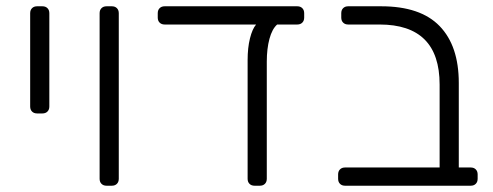

<svg xmlns="http://www.w3.org/2000/svg" viewBox="-20 -591 1570 611"><path d="M76 -252V-549Q76 -559 82 -565Q88 -571 98 -571H115Q125 -571 131 -565Q137 -559 137 -549V-252Q137 -242 131 -236Q125 -230 115 -230H98Q88 -230 82 -236Q76 -242 76 -252Z M297 -22V-549Q297 -559 303 -565Q309 -571 319 -571H336Q346 -571 352 -565Q358 -559 358 -549V-22Q358 -12 352 -6Q346 0 336 0H319Q309 0 303 -6Q297 -12 297 -22Z M948 -549V-535Q948 -525 942 -519Q936 -513 926 -513H862Q846 -499 837.5 -467.5Q829 -436 829 -395V-22Q829 -12 823 -6Q817 0 807 0H790Q780 0 774 -6Q768 -12 768 -22V-400Q768 -439 775.5 -469Q783 -499 795 -513H504Q494 -513 488 -519Q482 -525 482 -535V-549Q482 -559 488 -565Q494 -571 504 -571H926Q936 -571 942 -565Q948 -559 948 -549Z M1056 -22V-36Q1056 -46 1062 -52Q1068 -58 1078 -58H1379V-322Q1379 -513 1188 -513H1088Q1078 -513 1072 -519Q1066 -525 1066 -535V-549Q1066 -559 1072 -565Q1078 -571 1088 -571H1193Q1318 -571 1379 -508Q1440 -445 1440 -327V-58H1478Q1488 -58 1494 -52Q1500 -46 1500 -36V-22Q1500 -12 1494 -6Q1488 0 1478 0H1078Q1068 0 1062 -6Q1056 -12 1056 -22Z"/></svg>

Font: Rubik
Style: Regular
Weight: 300
Designer: Hubert & Fischer
Foundry: Hubert & Fischer
Version: Version 1.100